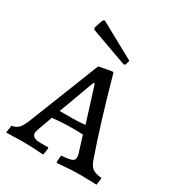

<svg xmlns="http://www.w3.org/2000/svg" viewBox="-172 -808 849 922"><g transform="rotate(30 252.0 -347.0)"><path d="M499 2 504 -34 502 -38C479.3 -40 462.8 -44.8 452.5 -52.5C442.2 -60.2 433.7 -73.7 427 -93C389 -200.3 346.7 -338 300 -506L293 -507L222 -494L65 -97C56.3 -77 47.7 -62.8 39 -54.5C30.3 -46.2 18.7 -41 4 -39L-2 2L90 0C126 0 164.3 1.7 205 5L211 -33L208 -37H165C133.7 -37 118 -47 118 -67C118 -73 129.7 -107 153 -169C191 -173 225.3 -175 256 -175C286.7 -175 308.7 -174.7 322 -174L346 -97C350.7 -85 353 -74 353 -64C353 -54 348.2 -47 338.5 -43C328.8 -39 310 -36 282 -34L279 2L282 7C334.7 2.3 376.7 0 408 0C428 0 458.3 0.7 499 2ZM237 -216H169L242 -414H249L310 -220C284.7 -217.3 260.3 -216 237 -216ZM118 -637 324 -563 332 -568 338 -592 139 -701 130 -695 114 -647Z"/></g></svg>

Font: Alegreya SC
Style: Regular
Weight: 400
Designer: Juan Pablo del Peral
Foundry: Juan Pablo del Peral
Version: Version 1.003